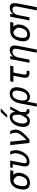

<svg xmlns="http://www.w3.org/2000/svg" viewBox="2176 -3034 1065 5458"><g transform="rotate(-90 2709.0 -304.5)"><path d="M239.7 14.2Q147 14.2 98.4 -34.2Q49.8 -82.5 49.8 -177.7Q49.8 -220.7 60.1 -272.9Q86.9 -404.8 158.7 -475.8Q230.5 -546.9 347.2 -546.9H598.6L581.1 -457H463.4Q498.5 -428.2 513.7 -388.4Q528.8 -348.6 528.8 -303.7Q528.8 -270.5 521.2 -236.6Q513.7 -202.6 500 -170.7Q486.3 -138.7 467.8 -110.1Q449.2 -81.5 426.8 -59.6Q352.1 14.2 239.7 14.2ZM251 -62Q286.1 -62 316.4 -76.9Q346.7 -91.8 370.1 -119.4Q393.6 -147 409.7 -186Q425.8 -225.1 433.1 -272.9Q434.6 -282.7 435.5 -291.7Q436.5 -300.8 436.5 -309.6Q436.5 -324.7 433.1 -338.9Q429.7 -353 421.6 -366.9Q413.6 -380.9 399.9 -395Q386.2 -409.2 365.7 -423.8Q350.6 -434.6 337.6 -442.1Q324.7 -449.7 313 -456.5Q280.3 -454.1 254.9 -442.4Q229.5 -430.7 210.2 -408Q190.9 -385.3 177.5 -351.8Q164.1 -318.4 155.3 -272.9Q146.5 -226.6 146.5 -190.4Q146.5 -62 251 -62Z M838.9 0Q772 0 739.7 -30.5Q707.5 -61 707.5 -125.5Q707.5 -141.6 709.5 -159.7Q711.4 -177.7 715.3 -198.2L769 -477.1H666.5L680.2 -546.9H874.5L805.7 -192.9Q802.2 -175.3 800.3 -160.6Q798.3 -146 798.3 -134.3Q798.3 -103 812.3 -89.6Q826.2 -76.2 858.4 -76.2Q899.4 -76.2 933.3 -95.7Q967.3 -115.2 993.7 -147.9Q1020 -180.7 1039.1 -223.4Q1058.1 -266.1 1069.8 -312.5Q1075.2 -333.5 1078.4 -355.2Q1081.5 -377 1081.5 -400.4Q1081.5 -434.6 1072.3 -470.9Q1063 -507.3 1039.1 -546.9H1129.9Q1147.5 -516.6 1158.2 -478Q1168.9 -439.5 1168.9 -392.1Q1168.9 -373 1167 -353Q1165 -333 1160.6 -311.5Q1153.3 -275.4 1139.4 -238.3Q1125.5 -201.2 1105 -166.5Q1084.5 -131.8 1057.4 -101.6Q1030.3 -71.3 997.1 -48.6Q963.9 -25.9 924.1 -12.9Q884.3 0 838.9 0Z M1314 -546.9H1410.6L1462.4 -87.9Q1497.6 -118.2 1530.5 -152.6Q1563.5 -187 1590.1 -221.9Q1616.7 -256.8 1635.3 -289.8Q1653.8 -322.8 1660.2 -350.1Q1662.6 -358.4 1664.1 -370.8Q1665.5 -383.3 1665.5 -398.9Q1665.5 -428.7 1656.5 -466.8Q1647.5 -504.9 1622.1 -546.9H1712.9Q1722.7 -529.8 1730.2 -510Q1737.8 -490.2 1743.2 -469.2Q1748.5 -448.2 1751.2 -427Q1753.9 -405.8 1753.9 -386.2Q1753.9 -365.7 1751 -349.1Q1745.6 -318.8 1729.5 -286.6Q1713.4 -254.4 1690.2 -221.9Q1667 -189.5 1638.7 -157.7Q1610.4 -126 1580.8 -97.4Q1551.3 -68.8 1522.7 -43.9Q1494.1 -19 1470.2 0H1374.5Z M2253.9 -816.9H2360.8L2168 -633.3H2091.8ZM1999.5 12.2Q1918.9 12.2 1874.5 -36.9Q1830.1 -85.9 1830.1 -179.2Q1830.1 -221.7 1840.3 -272.9Q1855 -346.2 1883.1 -399.7Q1911.1 -453.1 1947.3 -488Q1983.4 -522.9 2025.1 -540.5Q2066.9 -558.1 2108.9 -559.6H2117.2Q2150.4 -559.6 2176.8 -549.1Q2203.1 -538.6 2220.9 -518.8Q2238.8 -499 2247.8 -470Q2256.8 -440.9 2255.9 -403.8L2332 -546.9H2412.1L2254.4 -250.5L2252.9 -143.6Q2252.9 -131.8 2256.8 -119.9Q2260.7 -107.9 2266.8 -98.1Q2272.9 -88.4 2281 -82.3Q2289.1 -76.2 2296.9 -76.2H2340.3L2325.7 0H2271.5Q2248.5 0 2226.8 -11.2Q2205.1 -22.5 2192.4 -41Q2184.6 -51.8 2180.7 -66.7Q2176.8 -81.5 2176.3 -104.5Q2161.6 -81.1 2145.3 -59.8Q2128.9 -38.6 2107.9 -22.5Q2086.9 -6.3 2060.3 2.9Q2033.7 12.2 1999.5 12.2ZM2011.7 -62Q2041 -62 2070.8 -86.9Q2100.6 -111.8 2129.4 -166L2176.3 -254.4L2176.8 -367.2Q2176.8 -398.9 2170.9 -421.1Q2165 -443.4 2154.8 -457.3Q2144.5 -471.2 2130.9 -477.5Q2117.2 -483.9 2102.1 -483.9Q2076.7 -483.9 2050 -469Q2023.4 -454.1 2002.9 -429.2Q1987.3 -410.6 1973.4 -383.3Q1959.5 -356 1949 -324.2Q1938.5 -292.5 1932.1 -258.5Q1925.8 -224.6 1925.8 -193.4Q1925.8 -171.4 1929.2 -151.1Q1932.6 -130.9 1940.4 -114.3Q1951.7 -89.8 1970.2 -75.9Q1988.8 -62 2011.7 -62Z M2498.5 -263.7Q2513.7 -341.8 2540 -397.9Q2566.4 -454.1 2602.1 -490Q2637.7 -525.9 2681.9 -543Q2726.1 -560.1 2776.9 -560.1Q2868.2 -560.1 2913.6 -509.8Q2959 -459.5 2959 -368.2Q2959 -346.2 2956.3 -321.8Q2953.6 -297.4 2948.2 -271Q2934.1 -202.6 2908.9 -149.4Q2883.8 -96.2 2849.4 -59.8Q2814.9 -23.4 2772.5 -4.6Q2730 14.2 2681.6 14.2Q2630.4 14.2 2597.4 -6.8Q2564.5 -27.8 2550.8 -68.8L2497.1 208H2406.7ZM2682.6 -62Q2717.3 -62 2744.1 -76.2Q2771 -90.3 2791 -115.2Q2807.1 -135.3 2820.3 -164.3Q2833.5 -193.4 2843 -226.1Q2852.5 -258.8 2857.9 -293Q2863.3 -327.1 2863.3 -357.9Q2863.3 -379.4 2860.6 -397.9Q2857.9 -416.5 2852.1 -430.7Q2840.8 -458 2818.6 -470.9Q2796.4 -483.9 2764.2 -483.9Q2700.2 -483.9 2656 -431.6Q2611.8 -379.4 2590.8 -272.9Q2585.9 -248.5 2583.7 -227.1Q2581.5 -205.6 2581.5 -187Q2581.5 -124 2606.9 -93Q2632.3 -62 2682.6 -62Z M3364.7 0Q3293.9 0 3260.5 -30Q3227.1 -60.1 3227.1 -124Q3227.1 -140.6 3229.2 -158.9Q3231.4 -177.2 3235.4 -198.2L3285.6 -457H3109.4L3126.5 -546.9H3572.8L3555.7 -457H3377.4L3325.7 -192.9Q3318.4 -155.3 3318.4 -131.8Q3318.4 -110.4 3324.2 -99.6Q3337.4 -76.2 3390.1 -76.2H3433.1L3418.5 0H3364.7Z M4046.9 -338.9Q4049.8 -354.5 4051.5 -368.4Q4053.2 -382.3 4053.2 -395Q4053.2 -440.4 4032 -461.2Q4010.7 -481.9 3968.3 -481.9Q3905.3 -481.9 3862.5 -438.2Q3819.8 -394.5 3803.2 -309.1L3743.2 0H3653.3L3759.8 -546.9H3839.8L3833.5 -464.8Q3867.2 -512.2 3912.6 -536.1Q3958 -560.1 4014.2 -560.1Q4146 -560.1 4146 -421.4Q4146 -384.8 4137.2 -338.9L4030.8 208H3940.4Z M4454.1 14.2Q4361.3 14.2 4312.7 -34.2Q4264.2 -82.5 4264.2 -177.7Q4264.2 -220.7 4274.4 -272.9Q4301.3 -404.8 4373 -475.8Q4444.8 -546.9 4561.5 -546.9H4813L4795.4 -457H4677.7Q4712.9 -428.2 4728 -388.4Q4743.2 -348.6 4743.2 -303.7Q4743.2 -270.5 4735.6 -236.6Q4728 -202.6 4714.4 -170.7Q4700.7 -138.7 4682.1 -110.1Q4663.6 -81.5 4641.1 -59.6Q4566.4 14.2 4454.1 14.2ZM4465.3 -62Q4500.5 -62 4530.8 -76.9Q4561 -91.8 4584.5 -119.4Q4607.9 -147 4624 -186Q4640.1 -225.1 4647.5 -272.9Q4648.9 -282.7 4649.9 -291.7Q4650.9 -300.8 4650.9 -309.6Q4650.9 -324.7 4647.5 -338.9Q4644 -353 4636 -366.9Q4627.9 -380.9 4614.3 -395Q4600.6 -409.2 4580.1 -423.8Q4564.9 -434.6 4552 -442.1Q4539.1 -449.7 4527.3 -456.5Q4494.6 -454.1 4469.2 -442.4Q4443.8 -430.7 4424.6 -408Q4405.3 -385.3 4391.8 -351.8Q4378.4 -318.4 4369.6 -272.9Q4360.8 -226.6 4360.8 -190.4Q4360.8 -62 4465.3 -62Z M5251 -338.9Q5253.9 -354.5 5255.6 -368.4Q5257.3 -382.3 5257.3 -395Q5257.3 -440.4 5236.1 -461.2Q5214.8 -481.9 5172.4 -481.9Q5109.4 -481.9 5066.7 -438.2Q5023.9 -394.5 5007.3 -309.1L4947.3 0H4857.4L4963.9 -546.9H5043.9L5037.6 -464.8Q5071.3 -512.2 5116.7 -536.1Q5162.1 -560.1 5218.3 -560.1Q5350.1 -560.1 5350.1 -421.4Q5350.1 -384.8 5341.3 -338.9L5234.9 208H5144.5Z"/></g></svg>

Font: Hack
Style: Italic
Weight: 400
Italic angle: -11°
Monospace: yes
Designer: Christopher Simpkins
Foundry: Christopher Simpkins
Version: Version 2.019; ttfautohint (v1.4.1) -l 4 -r 80 -G 350 -x 0 -